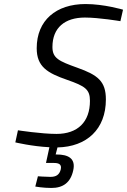

<svg xmlns="http://www.w3.org/2000/svg" viewBox="-20 -722 630 952"><path d="M590 -674C590 -674 496 -702 404 -702C258 -702 162 -621 162 -483C162 -391 215 -360 313 -326C402 -295 426 -279 426 -222C426 -117 365 -58 260 -58C185 -58 69 -76 69 -76L56 -16C56 -16 140 4 225 8L208 86H247C269 86 288 91 281 119C274 145 258 155 230 155C205 155 168 152 168 152L155 203C155 203 193 210 235 210C293 210 330 183 343 123C357 62 316 44 261 44H256L265 9C410 6 505 -81 505 -229C505 -319 465 -350 364 -386C272 -419 240 -433 240 -489C240 -585 302 -635 401 -635C471 -635 577 -617 577 -617L590 -674Z"/></svg>

Font: RazerF5
Style: Italic
Weight: 400
Foundry: Razer Inc.
Version: Version 2